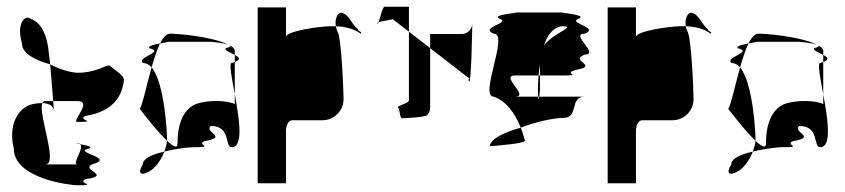

<svg xmlns="http://www.w3.org/2000/svg" viewBox="-20 -732 2510 570"><path d="M21 -291C21 -201 190 -182 210 -182C275 -182 206 -188 234 -200C314 -212 219 -227 253 -244C320 -262 216 -276 234 -288C268 -296 232 -301 218 -304C231 -292 192 -244 210 -244H115C154 -244 92 -394 106 -426C96 -426 84 -425 70 -421C33 -409 4 -360 21 -291ZM45 -604C45 -574 82 -554 129 -541L123 -591C118 -623 106 -664 71 -676C55 -689 28 -664 45 -604ZM106 -426C129 -425 138 -416 140 -404L138 -432H115C110 -432 108 -430 106 -426ZM129 -541 138 -432H210C257 -432 190 -370 210 -370C275 -370 206 -376 234 -388C314 -400 343 -446 348 -494C348 -510 318 -525 305 -538C289 -537 264 -516 210 -516C200 -516 163 -522 129 -541ZM218 -304C216 -306 213 -307 210 -307C205 -307 211 -306 218 -304Z M395 -409C395 -409 443 -345 476 -314V-318C476 -335 469 -486 430 -532C415 -478 403 -420 395 -409ZM404 -244C387 -216 399 -210 421 -222C440 -231 458 -256 468 -282C433 -274 404 -262 404 -244ZM405 -545C414 -545 423 -540 430 -532C438 -559 446 -584 455 -603C438 -600 418 -595 423 -589C472 -577 382 -562 405 -545ZM455 -603C474 -607 490 -608 467 -608H606C603 -608 645 -605 659 -599C606 -625 505 -632 485 -632C474 -632 464 -621 455 -603ZM468 -282C513 -293 547 -295 555 -295C621 -295 561 -301 587 -313C661 -325 583 -340 606 -358C667 -358 646 -295 668 -295C704 -295 690 -381 677 -452V-423C655 -434 601 -436 564 -424C532 -412 507 -377 507 -306C507 -290 494 -297 476 -314C475 -304 472 -293 468 -282ZM650 -589C645 -583 664 -576 677 -569V-580C677 -587 672 -592 663 -597C666 -595 663 -592 650 -589ZM659 -599C660 -598 662 -598 663 -597C662 -598 661 -598 659 -599ZM668 -545C659 -545 668 -502 677 -452V-548ZM677 -548C697 -556 690 -562 677 -569Z M745 -188H829V-344C829 -360 837 -375 847 -375H937C972 -375 1000 -403 1000 -438C1000 -454 994 -627 981 -640C979 -645 978 -650 977 -654H959C931 -654 829 -640 829 -622V-710H745ZM977 -654C1005 -653 1030 -647 1051 -632C1057 -638 1042 -638 1042 -646C1023 -660 1015 -694 991 -694C984 -694 973 -678 977 -654Z M1100 -662C1101 -661 1103 -663 1104 -666C1101 -665 1099 -663 1100 -662ZM1104 -666C1112 -669 1131 -671 1146 -675L1194 -638V-712H1122C1115 -712 1109 -678 1104 -666ZM1122 -694ZM1162 -412C1168 -406 1166 -381 1174 -381C1183 -381 1241 -384 1248 -390C1254 -396 1257 -404 1257 -412V-589L1194 -638V-434C1194 -425 1156 -418 1162 -412ZM1257 -589 1372 -500C1380 -500 1366 -497 1373 -490C1379 -484 1382 -647 1382 -661C1381 -644 1367 -631 1351 -631H1257ZM1382 -661C1382 -661 1382 -662 1382 -662C1382 -662 1382 -662 1382 -662Z M1434 -298ZM1434 -298C1448 -299 1548 -306 1538 -316C1534 -329 1531 -341 1526 -353C1477 -339 1437 -321 1434 -298ZM1446 -445C1482 -432 1508 -398 1526 -353C1575 -372 1627 -382 1653 -382C1699 -382 1670 -445 1716 -445H1581C1580 -437 1579 -433 1578 -445H1509C1554 -445 1463 -508 1509 -508H1579C1580 -519 1581 -530 1583 -541V-508H1653C1716 -508 1640 -514 1697 -526C1755 -538 1670 -552 1716 -570C1762 -570 1670 -632 1716 -632C1762 -650 1664 -664 1697 -676C1731 -689 1625 -695 1653 -695H1509C1537 -695 1431 -689 1464 -676C1498 -664 1401 -650 1446 -632C1492 -632 1401 -445 1446 -445ZM1577 -474C1577 -460 1577 -451 1578 -445H1581C1582 -453 1583 -464 1583 -464V-508H1579C1578 -496 1577 -485 1577 -474ZM1595 -597C1605 -630 1626 -654 1651 -654C1693 -654 1623 -635 1595 -597Z M1784 -188H1868V-344C1868 -360 1876 -375 1886 -375H1976C2011 -375 2039 -403 2039 -438C2039 -454 2033 -627 2020 -640C2018 -645 2017 -650 2016 -654H1998C1970 -654 1868 -640 1868 -622V-710H1784ZM2016 -654C2044 -653 2069 -647 2090 -632C2096 -638 2081 -638 2081 -646C2062 -660 2054 -694 2030 -694C2023 -694 2012 -678 2016 -654Z M2142 -409C2142 -409 2190 -345 2223 -314V-318C2223 -335 2216 -486 2177 -532C2162 -478 2150 -420 2142 -409ZM2151 -244C2134 -216 2146 -210 2168 -222C2187 -231 2205 -256 2215 -282C2180 -274 2151 -262 2151 -244ZM2152 -545C2161 -545 2170 -540 2177 -532C2185 -559 2193 -584 2202 -603C2185 -600 2165 -595 2170 -589C2219 -577 2129 -562 2152 -545ZM2202 -603C2221 -607 2237 -608 2214 -608H2353C2350 -608 2392 -605 2406 -599C2353 -625 2252 -632 2232 -632C2221 -632 2211 -621 2202 -603ZM2215 -282C2260 -293 2294 -295 2302 -295C2368 -295 2308 -301 2334 -313C2408 -325 2330 -340 2353 -358C2414 -358 2393 -295 2415 -295C2451 -295 2437 -381 2424 -452V-423C2402 -434 2348 -436 2311 -424C2279 -412 2254 -377 2254 -306C2254 -290 2241 -297 2223 -314C2222 -304 2219 -293 2215 -282ZM2397 -589C2392 -583 2411 -576 2424 -569V-580C2424 -587 2419 -592 2410 -597C2413 -595 2410 -592 2397 -589ZM2406 -599C2407 -598 2409 -598 2410 -597C2409 -598 2408 -598 2406 -599ZM2415 -545C2406 -545 2415 -502 2424 -452V-548ZM2424 -548C2444 -556 2437 -562 2424 -569Z"/></svg>

Font: bitstorm
Style: ulcn
Weight: 400
Version: Version 0.2